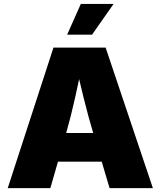

<svg xmlns="http://www.w3.org/2000/svg" viewBox="-20 -974 832 994"><path d="M20 0 256.8 -727.5H526.9L771.5 0H547.4L463.4 -282.2Q436 -374 411.9 -471.9Q387.7 -569.8 366.2 -667.5H412.1Q391.1 -569.8 369.6 -471.9Q348.1 -374 321.8 -282.2L240.7 0ZM195.8 -137.2V-285.6H596.2V-137.2ZM327.6 -794.4 398.4 -953.6H567.9L456.5 -794.4Z"/></svg>

Font: Inter 16pt Black
Style: Regular
Weight: 900
Version: Version 4.001;git-66647c0bb